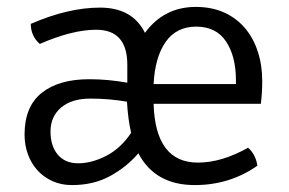

<svg xmlns="http://www.w3.org/2000/svg" viewBox="-20 -523 836 555"><path d="M734 -223H424Q429 -53 552 -53Q621 -53 697 -96Q719 -77 724 -44Q644 12 543 12Q428 12 380 -80Q347 -41 299 -14.5Q251 12 188 12Q157 12 131.5 0.5Q106 -11 88 -31Q70 -51 60.5 -77.5Q51 -104 51 -134Q51 -215 100.5 -254.5Q150 -294 238 -294Q292 -294 348 -284V-336Q348 -437 258 -437Q189 -437 95 -396Q69 -419 69 -454Q177 -501 269 -501Q363 -501 399 -428Q454 -503 546 -503Q592 -503 627.5 -487Q663 -471 687.5 -442.5Q712 -414 725 -374.5Q738 -335 738 -289Q738 -272 737 -255.5Q736 -239 734 -223ZM359 -139Q350 -178 347 -229Q296 -238 241 -238Q187 -238 156.5 -212Q126 -186 126 -143Q126 -101 147 -76Q168 -51 206 -51Q245 -51 287 -72.5Q329 -94 359 -139ZM424 -280H662V-291Q662 -360 633.5 -403Q605 -446 547 -446Q490 -446 459 -402Q428 -358 424 -280Z"/></svg>

Font: Signika
Style: Light
Weight: 300
Designer: Anna Giedrys
Foundry: Anna Giedrys
Version: Version 1.001